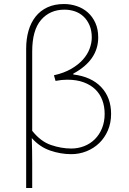

<svg xmlns="http://www.w3.org/2000/svg" viewBox="-20 -754 640 954"><path d="M110 180V-512Q110 -560 121.5 -600.5Q133 -641 156.5 -671Q180 -701 215.5 -717.5Q251 -734 298 -734Q331 -734 362 -723.5Q393 -713 416.5 -692Q440 -671 454 -640Q468 -609 468 -568Q468 -455 344 -388V-384Q434 -373 483 -321Q532 -269 532 -188Q532 -143 516 -106Q500 -69 473 -43Q446 -17 410 -2.5Q374 12 334 12Q281 12 229 -6Q177 -24 138 -68Q140 -5 140 55Q140 115 140 180ZM334 -16Q368 -16 398.5 -28Q429 -40 451.5 -62.5Q474 -85 487 -117Q500 -149 500 -188Q500 -225 488.5 -256Q477 -287 454 -309.5Q431 -332 396 -345Q361 -358 314 -358Q286 -358 256 -352L248 -380Q298 -391 334 -412Q370 -433 392.5 -458.5Q415 -484 425.5 -512.5Q436 -541 436 -568Q436 -602 425 -628Q414 -654 395.5 -671.5Q377 -689 352.5 -697.5Q328 -706 300 -706Q228 -706 184 -655Q140 -604 140 -498V-104Q182 -51 233.5 -33.5Q285 -16 334 -16Z"/></svg>

Font: Source Code Pro ExtraLight
Style: Regular
Weight: 200
Monospace: yes
Designer: Paul D. Hunt, Teo Tuominen
Foundry: Adobe Systems Incorporated
Version: Version 2.030;PS 1.000;hotconv 16.6.51;makeotf.lib2.5.65220